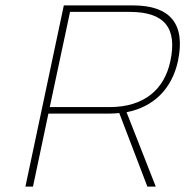

<svg xmlns="http://www.w3.org/2000/svg" viewBox="-20 -690 685 710"><path d="M472 -670H216L74 0H102L159 -270H387C399 -270 410 -271 421 -272L525 0H556L448 -275C550 -295 616 -363 638 -464C667 -602 609 -670 472 -670ZM164 -294 239 -646H460C589 -646 636 -586 610 -464C588 -360 514 -294 385 -294Z"/></svg>

Font: LT Wave Mono Thin
Style: Italic
Weight: 100
Designer: Daniel Lyons
Version: Version 2.5 (Glyphs App)